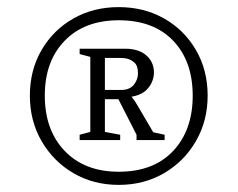

<svg xmlns="http://www.w3.org/2000/svg" viewBox="-20 -750 668 540"><path d="M314 -230Q243 -230 186.5 -263Q130 -296 97 -353Q64 -410 64 -481Q64 -553 97 -609.5Q130 -666 186.5 -698Q243 -730 314 -730Q385 -730 441.5 -698Q498 -666 531 -609.5Q564 -553 564 -481Q564 -410 531 -353Q498 -296 441.5 -263Q385 -230 314 -230ZM314 -267Q412 -267 467 -325.5Q522 -384 522 -481Q522 -578 467 -635.5Q412 -693 314 -693Q218 -693 162 -635.5Q106 -578 106 -481Q106 -384 162 -325.5Q218 -267 314 -267ZM386 -492Q379 -487 370.5 -483.5Q362 -480 350 -478Q354 -473 357.5 -468Q361 -463 364 -458L411 -378L443 -371V-356H364V-371L313 -471H275V-379L318 -371V-356H204V-371L234 -379V-590L204 -598V-613H332Q373 -613 395 -591Q404 -582 408.5 -570.5Q413 -559 413 -546Q413 -531 406 -516.5Q399 -502 386 -492ZM275 -497H321Q332 -497 341 -500.5Q350 -504 356 -511Q361 -517 364.5 -525.5Q368 -534 368 -544Q368 -555 365 -563.5Q362 -572 354 -577Q348 -582 339.5 -584.5Q331 -587 319 -587H275Z"/></svg>

Font: Domine
Style: Regular
Weight: 400
Designer: Pablo Impallari, Rodrigo Fuenzalida, Brenda Gallo
Foundry: Pablo Impallari, Rodrigo Fuenzalida, Brenda Gallo
Version: Version 2.000;September 19, 2022;FontCreator 14.0.0.2877 64-